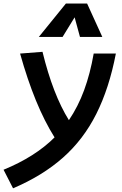

<svg xmlns="http://www.w3.org/2000/svg" viewBox="-71 -815 677 1066"><path d="M1.5 230.5 -51.3 127.4Q124 55.7 231.9 -52.2Q175.8 -141.6 128.4 -257.3Q81.1 -373 40.5 -517.6L165 -527.3Q222.7 -290.5 311.5 -147.9Q362.3 -222.7 396 -314.2Q429.7 -405.8 449.2 -517.6H572.3Q535.2 -324.7 463.6 -182.4Q392.1 -40 278.3 60.5Q164.6 161.1 1.5 230.5ZM412.6 -795.4 497.1 -609.9H373L343.3 -718.8L276.4 -609.9H144.5L294.9 -795.4Z"/></svg>

Font: Cascadia Code NF SemiBold
Style: Italic
Weight: 600
Italic angle: -10°
Monospace: yes
Designer: Aaron Bell
Foundry: Saja Typeworks
Version: Version 2404.023; ttfautohint (v1.8.4)